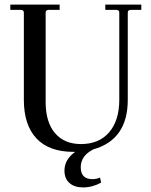

<svg xmlns="http://www.w3.org/2000/svg" viewBox="-20 -650 657 837"><path d="M300 12Q194 12 139 -46.5Q84 -105 84 -215V-595Q84 -607 70 -607H25V-630H240V-607H193Q179 -607 179 -595V-205Q179 -118 219.5 -70Q260 -22 333 -22Q412 -22 456 -73.5Q500 -125 500 -215V-595Q500 -607 486 -607H439V-630H596V-607H551Q537 -607 537 -595V-215Q537 -41 387 1Q332 29 332 79Q332 131 383 131Q401 131 416 124L421 146Q383 167 342 167Q304 167 282.5 147.5Q261 128 261 94Q261 45 308 12Z"/></svg>

Font: Arapey
Style: Regular
Weight: 400
Designer: Eduardo Rodriguez Tunni
Foundry: Eduardo Rodriguez Tunni
Version: Version 4.000